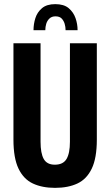

<svg xmlns="http://www.w3.org/2000/svg" viewBox="-20 -896 533 928"><path d="M246 12Q184 12 139 -9Q94 -30 69.5 -81Q45 -132 45 -221V-687H176V-211Q176 -155 191.5 -127.5Q207 -100 245 -100Q285 -100 301.5 -127.5Q318 -155 318 -211V-687H448V-221Q448 -132 423.5 -81Q399 -30 354 -9Q309 12 246 12ZM142 -750Q142 -780 151 -808.5Q160 -837 183 -856.5Q206 -876 247 -876Q289 -876 312 -856.5Q335 -837 345 -808.5Q355 -780 355 -750H297Q297 -766 292.5 -781Q288 -796 278 -806.5Q268 -817 248 -817Q230 -817 219 -806.5Q208 -796 203.5 -781Q199 -766 199 -750Z"/></svg>

Font: Archivo ExtraCondensed
Style: Bold
Weight: 700
Width: 2
Designer: Hector Gatti
Foundry: Omnibus-Type
Version: Version 2.001